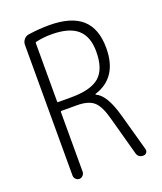

<svg xmlns="http://www.w3.org/2000/svg" viewBox="-137 -829 774 918"><g transform="rotate(-20 250.0 -370.0)"><path d="M133.8 -681.6V-384.8Q133.8 -379.9 137.7 -379.9H204.1Q304.7 -379.9 348.1 -418Q391.6 -456.1 391.6 -544.9Q391.6 -622.1 349.1 -658.7Q306.6 -695.3 217.8 -695.3Q175.8 -695.3 137.7 -686.5Q133.8 -685.5 133.8 -681.6ZM82 -26.4V-691.4Q82 -706.1 91.8 -718.3Q101.6 -730.5 117.2 -732.4Q170.9 -740.2 221.7 -740.2Q334 -740.2 388.2 -691.9Q442.4 -643.6 442.4 -544.9Q442.4 -394.5 319.3 -355.5Q318.4 -355.5 318.4 -352.5Q318.4 -351.6 319.3 -351.6Q368.2 -330.1 399.4 -219.7L453.1 -26.4Q456.1 -16.6 450.2 -8.3Q444.3 0 433.6 0Q406.2 0 400.4 -26.4L347.7 -218.8Q330.1 -286.1 302.7 -310.5Q275.4 -335 215.8 -335H137.7Q133.8 -335 133.8 -330.1V-26.4Q133.8 -16.6 126 -8.3Q118.2 0 107.9 0Q97.7 0 89.8 -7.8Q82 -15.6 82 -26.4Z"/></g></svg>

Font: Rounded-L Mgen+ 1m light
Style: Regular
Weight: 200
Designer: [Source Han Sans]
Ryoko NISHIZUKA  (kana & ideographs); Paul D. Hunt (Latin, Greek & Cyrillic); Wenlong ZHANG  (bopomofo
Version: Version 1.059.20150602